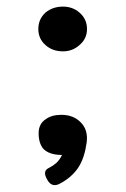

<svg xmlns="http://www.w3.org/2000/svg" viewBox="-20 -628 373 570"><path d="M238.3 -542Q238.3 -512.7 215.8 -494.1Q195.3 -475.6 167 -475.6Q135.7 -475.6 115.2 -494.1Q93.8 -512.7 93.8 -542Q93.8 -571.3 115.2 -590.8Q136.7 -608.4 167 -608.4Q195.3 -608.4 215.8 -590.8Q238.3 -571.3 238.3 -542ZM162.1 -287.1Q197.3 -287.1 218.8 -265.6Q242.2 -243.2 237.3 -205.1Q231.4 -161.1 213.9 -132.8Q193.4 -100.6 154.3 -81.1Q131.8 -71.3 119.1 -96.7Q105.5 -121.1 126 -129.9Q138.7 -136.7 146.5 -143.6Q157.2 -153.3 164.1 -168Q126 -168 108.4 -186.5Q94.7 -203.1 94.7 -232.4Q94.7 -260.7 116.2 -274.4Q133.8 -287.1 162.1 -287.1Z"/></svg>

Font: Gungsuh
Style: Regular
Weight: 400
Version: Version 2.21